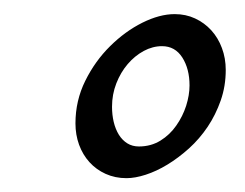

<svg xmlns="http://www.w3.org/2000/svg" viewBox="-20 -623 347 272"><path d="M176.8 -415.5Q193.8 -415.5 207.3 -423.8Q220.7 -432.1 229.7 -445.1Q238.8 -458 243.7 -473.1Q248.5 -488.3 248.5 -502Q248.5 -525.4 238.3 -541.5Q228 -557.6 209.5 -557.6Q196.3 -557.6 183.6 -550.8Q170.9 -543.9 160.9 -532.2Q150.9 -520.5 144.8 -504.9Q138.7 -489.3 138.7 -471.7Q138.7 -460.4 141.1 -450.2Q143.6 -439.9 148.4 -432.1Q153.3 -424.3 160.4 -419.9Q167.5 -415.5 176.8 -415.5ZM299.8 -523.9Q299.8 -501 292.7 -480.7Q285.6 -460.4 274.2 -443.4Q262.7 -426.3 247.8 -412.8Q232.9 -399.4 217.3 -389.9Q201.7 -380.4 186.5 -375.5Q171.4 -370.6 159.2 -370.6Q143.1 -370.6 129.6 -376.7Q116.2 -382.8 106.7 -393.3Q97.2 -403.8 92 -418Q86.9 -432.1 86.9 -448.2Q86.9 -480.5 100.8 -508.5Q114.7 -536.6 136 -557.6Q157.2 -578.6 181.6 -590.8Q206.1 -603 227.5 -603Q243.2 -603 256.3 -596.9Q269.5 -590.8 279.3 -580.1Q289.1 -569.3 294.4 -554.9Q299.8 -540.5 299.8 -523.9Z"/></svg>

Font: Akkhara
Style: Italic
Weight: 400
Italic angle: -7°
Designer: J. Victor Gaultney
Version: Version 1.00 June 13, 2006, initial release